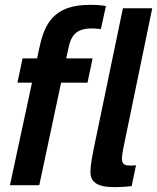

<svg xmlns="http://www.w3.org/2000/svg" viewBox="-20 -764 648 792"><path d="M350 -744C200 -744 163 -664 142 -565L133 -523H73L52 -423H112L21 0H142L232 -423H341L362 -523H253L263 -568C276 -631 307 -655 396 -644L417 -739C396 -743 375 -744 350 -744ZM353 -56C353 -12 381 8 454 8C474 8 505 6 523 4L541 -82C483 -78 475 -84 489 -154L608 -730H487L370 -167C360 -119 353 -79 353 -56Z"/></svg>

Font: Nacelle SemiBold
Style: Italic
Weight: 600
Italic angle: -12°
Designer: Sora Sagano
Foundry: Sora Sagano
Version: Version 1.000;FEAKit 1.0